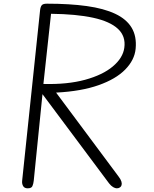

<svg xmlns="http://www.w3.org/2000/svg" viewBox="-20 -1024 838 1044"><path d="M130.5 0Q113 0 105.8 -12.2Q98.5 -24.5 100.5 -42L198 -969Q200 -986.5 206.8 -995.2Q213.5 -1004 235 -1004Q359 -1004 452 -991Q545 -978 606.5 -949Q668 -920 696 -873Q724 -826 717.5 -758.5Q711.5 -697.5 660.8 -645.8Q610 -594 515.8 -560.8Q421.5 -527.5 285 -520.5L624.5 -64.5Q636.5 -49 640 -37.2Q643.5 -25.5 641 -17.5Q639.5 -10 632.2 -5Q625 0 615 0Q606.5 0 595.2 -6.5Q584 -13 573 -27L211 -512L163.5 -41.5Q161.5 -24 156.2 -12Q151 0 130.5 0ZM216 -567.5Q346.5 -564 442.5 -590.2Q538.5 -616.5 593.5 -662.8Q648.5 -709 656 -764.5Q664.5 -827 621.2 -867.2Q578 -907.5 486.5 -927.5Q395 -947.5 257.5 -949Z"/></svg>

Font: Edu SA Hand
Style: Regular
Weight: 400
Designer: Tina and Corey Anderson, Eben Sorkin, Mirko Velimirovic
Foundry: Google for Education
Version: Version 2.000